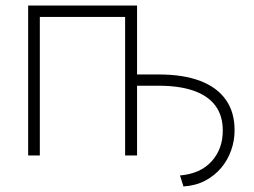

<svg xmlns="http://www.w3.org/2000/svg" viewBox="-20 -566 925 699"><path d="M463.4 -253.9V-294.9H557.6Q647.9 -294.9 709.5 -271.2Q771 -247.6 802.7 -202.1Q834.5 -156.7 834 -90.3Q834 -53.7 821.5 -18.6Q809.1 16.6 785.4 44.9Q761.7 73.2 727.3 91.6Q692.9 109.9 647.9 112.8L635.3 72.8Q710 66.4 750.7 21Q791.5 -24.4 791 -91.3Q791 -145 764.2 -181.2Q737.3 -217.3 685.3 -235.6Q633.3 -253.9 557.6 -253.9ZM82.5 0V-545.9H479V0H435.5V-504.4H125V0Z"/></svg>

Font: Inter Tight ExtraLight
Style: Regular
Weight: 250
Designer: Rasmus Andersson
Foundry: rsms
Version: Version 3.004